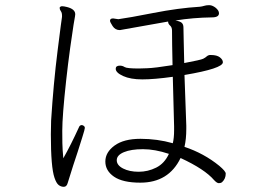

<svg xmlns="http://www.w3.org/2000/svg" viewBox="-20 -717 1040 740"><path d="M691 -428Q839 -453 839 -477Q839 -487 827.5 -496Q816 -505 793 -505H788Q781 -504 776.5 -499.5Q772 -495 763 -490.5Q754 -486 690 -474Q689 -524 688 -561.5Q687 -599 687 -611Q687 -623 680.5 -629Q674 -635 656 -638Q724 -649 797 -650Q824 -650 824 -666Q824 -677 810 -688Q799 -696 789 -697H784Q775 -697 767 -694.5Q759 -692 750 -691Q668 -686 571 -667Q474 -648 436 -643L416 -646Q404 -646 404 -637Q404 -632 414 -616.5Q424 -601 442 -601L628 -634V-633Q628 -625 635.5 -618.5Q643 -612 643 -599Q643 -554 645 -466Q577 -455 547 -454L515 -453Q469 -453 460.5 -458.5Q452 -464 442 -464Q426 -464 426 -452Q426 -437 454.5 -424Q483 -411 528.5 -411Q574 -411 646 -421L651 -230V-215Q651 -185 646 -165Q586 -182 521.5 -182Q457 -182 421.5 -156Q386 -130 386 -94.5Q386 -59 419.5 -36Q453 -13 521 -13Q630 -13 676 -108Q769 -65 805 -23Q816 -11 823.5 -11Q831 -11 836 -15Q850 -28 850 -48Q850 -57 825 -78Q766 -126 691 -151Q698 -181 698 -220V-233ZM296 -235Q287 -235 284 -226Q253 -158 224 -107Q223 -121 221.5 -138.5Q220 -156 220 -213Q220 -270 235 -407Q242 -471 250.5 -532.5Q259 -594 263.5 -621.5Q268 -649 269 -653.5Q270 -658 270 -662Q270 -682 238 -690Q226 -693 219.5 -693Q213 -693 210 -688V-686Q210 -680 214.5 -674Q219 -668 219 -657V-652Q218 -649 202 -522Q186 -395 177 -252L176 -199Q176 -72 190 -32Q197 -11 206 -4Q215 3 226 3Q237 3 241 -12Q242 -17 262 -79Q271 -105 279.5 -132Q288 -159 297.5 -189Q307 -219 307 -224Q307 -232 296 -235ZM631 -124Q614 -87 582 -71Q550 -55 514.5 -55Q479 -55 454.5 -67.5Q430 -80 430 -99.5Q430 -119 457.5 -130.5Q485 -142 531 -142Q577 -142 631 -124Z"/></svg>

Font: LXGW WenKai TC Light
Style: Regular
Weight: 300
Designer: LXGW / Fontworks Inc.
Foundry: LXGW / Fontworks Inc.
Version: Version 1.330